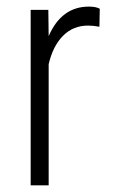

<svg xmlns="http://www.w3.org/2000/svg" viewBox="-20 -558 342 578"><path d="M279.3 -477.5Q259.8 -481 245.1 -481Q200.2 -481 169.7 -450.2Q139.2 -419.4 126.5 -364.7V0H72.3V-528.3H125.5L126.5 -449.2Q165 -538.1 247.6 -538.1Q269 -538.1 280.3 -531.7Z"/></svg>

Font: Roboto Condensed Light
Style: Regular
Weight: 300
Designer: Google
Version: Version 2.134; 2016